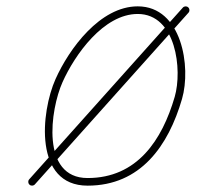

<svg xmlns="http://www.w3.org/2000/svg" viewBox="-20 -573 653 605"><path d="M553.5 -261.1C583 -362.4 553 -553 414 -553C295.5 -553 197.9 -419.7 155 -323.9C108.5 -220 85.9 12 256 12C423.4 12 510.7 -114.1 553.5 -261.1ZM177 -314.1C215.5 -400.3 306.3 -529 414 -529C535.1 -529 555.2 -352.7 530.5 -267.8C490.8 -131.5 412.1 -12 256 -12C107.8 -12 138.3 -227.8 177 -314.1ZM556.1 -549C556.1 -549 556.1 -549 556.1 -549C394.7 -368.6 233.4 -188.3 72.1 -8C67.6 -3.1 68.1 4.5 73 8.9C77.9 13.4 85.5 12.9 89.9 8C251.3 -172.3 412.6 -352.6 573.9 -533C578.4 -537.9 577.9 -545.5 573 -549.9C568.1 -554.3 560.5 -553.9 556.1 -549Z"/></svg>

Font: FRB American Cursive Guidelines Arrows Light
Style: Italic
Weight: 300
Italic angle: -25°
Version: Version 2.0;Modular Font Editor K font №1